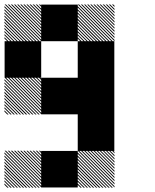

<svg xmlns="http://www.w3.org/2000/svg" viewBox="-21 -521 708 875"><path d="M500.8 177.5 489.2 165.8H495L500.8 171.7ZM500.8 191.7 475 165.8H480.8L500.8 185.8ZM500.8 205.8 460.8 165.8H466.7L500.8 200ZM500.8 220 446.7 165.8H452.5L500.8 214.2ZM500.8 234.2 432.5 165.8H438.3L500.8 228.3ZM500.8 248.3 418.3 165.8H424.2L500.8 242.5ZM500.8 262.5 404.2 165.8H410L500.8 256.7ZM500.8 276.7 390 165.8H395.8L500.8 270.8ZM500.8 290.8 375.8 165.8H381.7L500.8 285ZM500.8 305 361.7 165.8H367.5L500.8 299.2ZM500.8 319.2 347.5 165.8H353.3L500.8 313.3ZM500.8 333.3 333.3 165.8H339.2L500.8 327.5ZM487.5 334.2 332.5 179.2V173.3L493.3 334.2ZM473.3 334.2 332.5 193.3V187.5L479.2 334.2ZM459.2 334.2 332.5 207.5V201.7L465 334.2ZM445 334.2 332.5 221.7V215.8L450.8 334.2ZM430 334.2 332.5 236.7V230L436.7 334.2ZM416.7 334.2 332.5 250V244.2L422.5 334.2ZM402.5 334.2 332.5 264.2V258.3L408.3 334.2ZM388.3 334.2 332.5 278.3V272.5L394.2 334.2ZM374.2 334.2 332.5 292.5V286.7L380 334.2ZM360 334.2 332.5 306.7V300.8L365.8 334.2ZM345.8 334.2 332.5 320.8V315L351.7 334.2ZM167.5 177.5 155.8 165.8H161.7L167.5 171.7ZM167.5 191.7 141.7 165.8H147.5L167.5 185.8ZM167.5 205.8 127.5 165.8H133.3L167.5 200ZM167.5 220 113.3 165.8H119.2L167.5 214.2ZM167.5 234.2 99.2 165.8H105L167.5 228.3ZM167.5 248.3 85 165.8H90.8L167.5 242.5ZM167.5 262.5 70.8 165.8H76.7L167.5 256.7ZM167.5 276.7 56.7 165.8H62.5L167.5 270.8ZM167.5 290.8 42.5 165.8H48.3L167.5 285ZM167.5 305 28.3 165.8H34.2L167.5 299.2ZM167.5 319.2 14.2 165.8H20L167.5 313.3ZM167.5 333.3 0 165.8H5.8L167.5 327.5ZM154.2 334.2 -0.8 179.2V173.3L160 334.2ZM140 334.2 -0.8 193.3V187.5L145.8 334.2ZM125.8 334.2 -0.8 207.5V201.7L131.7 334.2ZM111.7 334.2 -0.8 221.7V215.8L117.5 334.2ZM96.7 334.2 -0.8 236.7V230L103.3 334.2ZM83.3 334.2 -0.8 250V244.2L89.2 334.2ZM69.2 334.2 -0.8 264.2V258.3L75 334.2ZM55 334.2 -0.8 278.3V272.5L60.8 334.2ZM40.8 334.2 -0.8 292.5V286.7L46.7 334.2ZM26.7 334.2 -0.8 306.7V300.8L32.5 334.2ZM12.5 334.2 -0.8 320.8V315L18.3 334.2ZM167.5 -155.8 155.8 -167.5H161.7L167.5 -161.7ZM167.5 -141.7 141.7 -167.5H147.5L167.5 -147.5ZM167.5 -127.5 127.5 -167.5H133.3L167.5 -133.3ZM167.5 -113.3 113.3 -167.5H119.2L167.5 -119.2ZM167.5 -99.2 99.2 -167.5H105L167.5 -105ZM167.5 -85 85 -167.5H90.8L167.5 -90.8ZM167.5 -70.8 70.8 -167.5H76.7L167.5 -76.7ZM167.5 -56.7 56.7 -167.5H62.5L167.5 -62.5ZM167.5 -42.5 42.5 -167.5H48.3L167.5 -48.3ZM167.5 -28.3 28.3 -167.5H34.2L167.5 -34.2ZM167.5 -14.2 14.2 -167.5H20L167.5 -20ZM167.5 0 0 -167.5H5.8L167.5 -5.8ZM154.2 0.8 -0.8 -154.2V-160L160 0.8ZM140 0.8 -0.8 -140V-145.8L145.8 0.8ZM125.8 0.8 -0.8 -125.8V-131.7L131.7 0.8ZM111.7 0.8 -0.8 -111.7V-117.5L117.5 0.8ZM96.7 0.8 -0.8 -96.7V-103.3L103.3 0.8ZM83.3 0.8 -0.8 -83.3V-89.2L89.2 0.8ZM69.2 0.8 -0.8 -69.2V-75L75 0.8ZM55 0.8 -0.8 -55V-60.8L60.8 0.8ZM40.8 0.8 -0.8 -40.8V-46.7L46.7 0.8ZM26.7 0.8 -0.8 -26.7V-32.5L32.5 0.8ZM12.5 0.8 -0.8 -12.5V-18.3L18.3 0.8ZM500.8 -489.2 489.2 -500.8H495L500.8 -495ZM500.8 -475 475 -500.8H480.8L500.8 -480.8ZM500.8 -460.8 460.8 -500.8H466.7L500.8 -466.7ZM500.8 -446.7 446.7 -500.8H452.5L500.8 -452.5ZM500.8 -432.5 432.5 -500.8H438.3L500.8 -438.3ZM500.8 -418.3 418.3 -500.8H424.2L500.8 -424.2ZM500.8 -404.2 404.2 -500.8H410L500.8 -410ZM500.8 -390 390 -500.8H395.8L500.8 -395.8ZM500.8 -375.8 375.8 -500.8H381.7L500.8 -381.7ZM500.8 -361.7 361.7 -500.8H367.5L500.8 -367.5ZM500.8 -347.5 347.5 -500.8H353.3L500.8 -353.3ZM500.8 -333.3 333.3 -500.8H339.2L500.8 -339.2ZM487.5 -332.5 332.5 -487.5V-493.3L493.3 -332.5ZM473.3 -332.5 332.5 -473.3V-479.2L479.2 -332.5ZM459.2 -332.5 332.5 -459.2V-465L465 -332.5ZM445 -332.5 332.5 -445V-450.8L450.8 -332.5ZM430 -332.5 332.5 -430V-436.7L436.7 -332.5ZM416.7 -332.5 332.5 -416.7V-422.5L422.5 -332.5ZM402.5 -332.5 332.5 -402.5V-408.3L408.3 -332.5ZM388.3 -332.5 332.5 -388.3V-394.2L394.2 -332.5ZM374.2 -332.5 332.5 -374.2V-380L380 -332.5ZM360 -332.5 332.5 -360V-365.8L365.8 -332.5ZM345.8 -332.5 332.5 -345.8V-351.7L351.7 -332.5ZM167.5 -489.2 155.8 -500.8H161.7L167.5 -495ZM167.5 -475 141.7 -500.8H147.5L167.5 -480.8ZM167.5 -460.8 127.5 -500.8H133.3L167.5 -466.7ZM167.5 -446.7 113.3 -500.8H119.2L167.5 -452.5ZM167.5 -432.5 99.2 -500.8H105L167.5 -438.3ZM167.5 -418.3 85 -500.8H90.8L167.5 -424.2ZM167.5 -404.2 70.8 -500.8H76.7L167.5 -410ZM167.5 -390 56.7 -500.8H62.5L167.5 -395.8ZM167.5 -375.8 42.5 -500.8H48.3L167.5 -381.7ZM167.5 -361.7 28.3 -500.8H34.2L167.5 -367.5ZM167.5 -347.5 14.2 -500.8H20L167.5 -353.3ZM167.5 -333.3 0 -500.8H5.8L167.5 -339.2ZM154.2 -332.5 -0.8 -487.5V-493.3L160 -332.5ZM140 -332.5 -0.8 -473.3V-479.2L145.8 -332.5ZM125.8 -332.5 -0.8 -459.2V-465L131.7 -332.5ZM111.7 -332.5 -0.8 -445V-450.8L117.5 -332.5ZM96.7 -332.5 -0.8 -430V-436.7L103.3 -332.5ZM83.3 -332.5 -0.8 -416.7V-422.5L89.2 -332.5ZM69.2 -332.5 -0.8 -402.5V-408.3L75 -332.5ZM55 -332.5 -0.8 -388.3V-394.2L60.8 -332.5ZM40.8 -332.5 -0.8 -374.2V-380L46.7 -332.5ZM26.7 -332.5 -0.8 -360V-365.8L32.5 -332.5ZM12.5 -332.5 -0.8 -345.8V-351.7L18.3 -332.5ZM166.7 166.7H333.3V333.3H166.7ZM333.3 0H500V166.7H333.3ZM333.3 -166.7H500V166.7H333.3ZM166.7 -166.7H500V0H166.7ZM333.3 -333.3H500V0H333.3ZM0 -333.3H166.7V-166.7H0ZM166.7 -500H333.3V-333.3H166.7Z"/></svg>

Font: 0xA000-Pixelated-Mono
Style: Pixelated-Mono
Weight: 400
Version: Version 0.1